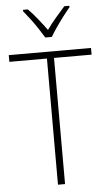

<svg xmlns="http://www.w3.org/2000/svg" viewBox="-62 -989 577 1028"><g transform="rotate(-5 226.5 -474.5)"><path d="M245 0H207V-678H5V-714H447V-678H245ZM208 -791Q195 -813 176.5 -841Q158 -869 138 -895.5Q118 -922 102 -941V-949H128Q153 -924 179 -891.5Q205 -859 226 -830Q247 -860 272.5 -890Q298 -920 324 -949H351V-941Q334 -921 313.5 -894Q293 -867 274.5 -840Q256 -813 243 -791Z"/></g></svg>

Font: Noto Sans Hebrew SemiCondensed ExtraLight
Style: Regular
Weight: 200
Width: 4
Designer: Monotype Design Team
Foundry: Monotype Imaging Inc.
Version: Version 2.004; ttfautohint (v1.8.4.7-5d5b)